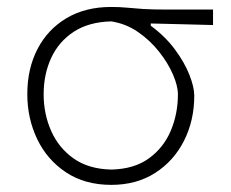

<svg xmlns="http://www.w3.org/2000/svg" viewBox="-20 -522 665 552"><path d="M300 9.5Q224 9.5 169.8 -26.5Q115.5 -62.5 87 -122Q58.5 -181.5 58.5 -251.5Q58.5 -324.5 87.8 -381Q117 -437.5 171.2 -469.8Q225.5 -502 299.5 -502Q324.5 -502 344.5 -500Q364.5 -498 391 -496.2Q417.5 -494.5 462.5 -494.5H592.5V-450Q552 -451 507.8 -452.2Q463.5 -453.5 413.5 -454.5V-448Q455 -417.5 482.8 -380Q510.5 -342.5 524.5 -307Q538.5 -271.5 538.5 -247Q538.5 -175.5 509 -117.2Q479.5 -59 426 -24.8Q372.5 9.5 300 9.5ZM300 -34.5Q366 -36 408.2 -66.8Q450.5 -97.5 471 -146.2Q491.5 -195 491.5 -250.5Q491.5 -275 477.2 -308Q463 -341 437.2 -373.5Q411.5 -406 376.8 -430Q342 -454 300 -460.5Q235.5 -459 192.2 -430.8Q149 -402.5 127.2 -355.5Q105.5 -308.5 105.5 -251Q105.5 -194.5 127 -145.8Q148.5 -97 191.5 -66.5Q234.5 -36 300 -34.5Z"/></svg>

Font: Commissioner Loud ExtraLight
Style: Regular
Weight: 200
Designer: Kostas Bartsokas
Foundry: Kostas Bartsokas
Version: Version 1.000; ttfautohint (v1.8.3)